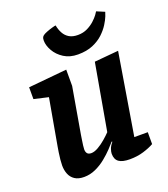

<svg xmlns="http://www.w3.org/2000/svg" viewBox="-136 -826 818 934"><g transform="rotate(-20 273.5 -359.0)"><path d="M139.3 11.3Q109.7 11.3 91.5 -0.8Q73.3 -12.9 65.2 -33.3Q57.1 -53.7 57.1 -77.8Q57.1 -89.6 58.8 -107.9Q60.6 -126.2 63.4 -144.3Q66.2 -162.5 68 -172.3L110.6 -412.3L36.3 -429.3V-490.4L235.3 -509.4V-425.3L194.2 -187.3Q193.2 -179 190.6 -164Q188 -149 186.4 -135.2Q184.7 -121.4 184.7 -114.8Q184.7 -101.4 190.9 -93.7Q197.2 -85.9 211.7 -85.9Q227.7 -85.9 248.1 -97.6Q268.4 -109.2 287.5 -125.8Q306.6 -142.4 318.8 -155.2L379.3 -498.1L503.7 -509.3L434.3 -87.7H504V-26.2Q481.3 -13.3 448.9 -3.5Q416.6 6.4 377.7 6.4Q339.5 6.4 321.3 -6.7Q303.1 -19.8 303.1 -48.9Q303.1 -58.4 307.9 -72.7Q312.7 -87 326.3 -103L323.3 -105Q313.5 -93.2 295.2 -73.9Q276.9 -54.6 252.8 -35Q228.7 -15.3 199.7 -2Q170.6 11.3 139.3 11.3ZM315.4 -559Q273.4 -559 243.1 -578.3Q212.8 -597.7 196.9 -625.9Q180.9 -654.1 180.9 -679.2Q180.9 -691.3 184 -696.5Q187.1 -701.7 191.9 -704.9Q197.3 -709.2 211.7 -714.9Q226.1 -720.6 241.1 -724.8Q256.1 -729.1 260.4 -729.1Q264.5 -706.6 274.5 -688.1Q284.5 -669.5 302.3 -658.8Q320 -648.2 347 -648.2Q374.5 -648.2 396.4 -659Q418.3 -669.8 433.8 -684.1Q449.3 -698.3 458.4 -710.7Q467.5 -723.2 468.7 -726.2L509.9 -708.9Q508.9 -704.2 502.6 -687.9Q496.3 -671.7 482.6 -649.7Q468.8 -627.8 447 -607.2Q425.2 -586.7 392.7 -572.8Q360.2 -559 315.4 -559Z"/></g></svg>

Font: Faustina Light
Style: Italic
Weight: 300
Italic angle: -8°
Designer: Alfonso Garcia
Foundry: http://www.omnibus-type.com
Version: Version 1.200